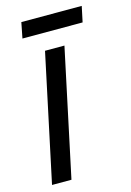

<svg xmlns="http://www.w3.org/2000/svg" viewBox="-106 -728 533 783"><g transform="rotate(-15 160.0 -337.0)"><path d="M128 -536H210L96 0H14ZM65 -674H320L306 -608H52Z"/></g></svg>

Font: Noto Sans UI Narrow
Style: Italic
Weight: 400
Width: 4
Italic angle: -12°
Designer: Monotype Design Team
Foundry: Monotype Imaging Inc.
Version: Version 1.001